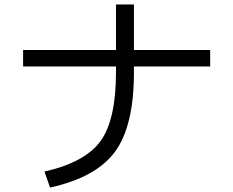

<svg xmlns="http://www.w3.org/2000/svg" viewBox="-20 -803 1040 856"><path d="M83 -580.1H497.1V-783.2H577.1V-580.1H917V-506.8H577.1V-480Q577.1 -242.2 493.2 -127.2Q409.2 -12.2 203.1 33.2L178.2 -38.1Q359.4 -79.1 428.2 -174.1Q497.1 -269 497.1 -480V-506.8H83Z"/></svg>

Font: WebKoruri
Style: Regular
Weight: 400
Foundry: lindwurm / mohemohe
Version: Version 1.00